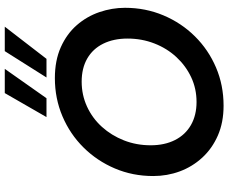

<svg xmlns="http://www.w3.org/2000/svg" viewBox="-98 -870 979 824"><g transform="rotate(-90 392.0 -457.5)"><path d="M351 12Q279 12 223 -12.5Q167 -37 128 -79.5Q89 -122 69 -176Q49 -230 49 -290Q49 -378 81.5 -454.5Q114 -531 171.5 -589Q229 -647 305.5 -679.5Q382 -712 469 -712Q545 -712 602 -686.5Q659 -661 696.5 -618Q734 -575 752.5 -521Q771 -467 771 -411Q771 -323 738.5 -246Q706 -169 648.5 -111Q591 -53 515 -20.5Q439 12 351 12ZM367 -104Q424 -104 473 -127Q522 -150 559.5 -190.5Q597 -231 618 -285Q639 -339 639 -400Q639 -460 617 -504.5Q595 -549 553.5 -573Q512 -597 454 -597Q397 -597 347 -574Q297 -551 260 -510Q223 -469 202 -415.5Q181 -362 181 -301Q181 -241 203.5 -196.5Q226 -152 268 -128Q310 -104 367 -104ZM472 -748 585 -927H690L552 -748ZM302 -748 405 -927H509L383 -748Z"/></g></svg>

Font: Rethink Sans
Style: Bold Italic
Weight: 700
Italic angle: -10°
Designer: The Rethink Sans project authors (Hans Thiessen). DM Sans designed by Colophon Foundry.
Foundry: Rethink Communications LLC
Version: Version 1.001